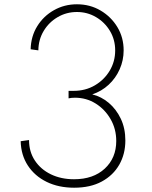

<svg xmlns="http://www.w3.org/2000/svg" viewBox="-20 -860 707 896"><path d="M326 16Q253.5 16 197.8 -11.2Q142 -38.5 110 -87.5Q78 -136.5 76.5 -201L115.5 -206.5Q115.5 -152 142.8 -110.8Q170 -69.5 217.5 -46.5Q265 -23.5 325.5 -23.5Q415.5 -23.5 469 -73.2Q522.5 -123 522.5 -202Q522.5 -258 496.2 -303.8Q470 -349.5 426.5 -376.8Q383 -404 330 -404Q312.5 -404 300 -401V-436H323.5Q379 -436 422.8 -461.8Q466.5 -487.5 492 -530.2Q517.5 -573 517.5 -624.5Q517.5 -675 493 -715.8Q468.5 -756.5 428 -780.2Q387.5 -804 339 -804Q290 -804 249 -780Q208 -756 183.8 -715.5Q159.5 -675 159 -625L123 -630Q124.5 -690.5 153.8 -737.8Q183 -785 231.8 -812.5Q280.5 -840 339 -840Q400 -840 449.2 -811Q498.5 -782 527.8 -733.5Q557 -685 557 -625Q557 -578.5 538.5 -536.8Q520 -495 487 -464.5Q454 -434 410.5 -419.5Q452.5 -409.5 487.5 -380Q522.5 -350.5 543.8 -305.8Q565 -261 565 -204.5Q565 -141.5 536.8 -91.8Q508.5 -42 455.2 -13Q402 16 326 16Z"/></svg>

Font: Spartan Thin ExtraLight
Style: Regular
Weight: 250
Version: Version 1.004